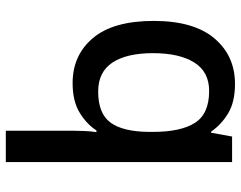

<svg xmlns="http://www.w3.org/2000/svg" viewBox="-104 -485 829 661"><g transform="rotate(90 310.5 -154.5)"><path d="M430 11Q430 -8 431 -31Q432 -54 435 -72H429Q407 -38 367.5 -14Q328 10 266 10Q170 10 111 -60Q52 -130 52 -269Q52 -407 112 -478Q172 -549 269 -549Q331 -549 370 -525.5Q409 -502 433 -467H437L450 -539H538V240H430ZM295 -78Q371 -78 402 -120.5Q433 -163 434 -250V-268Q434 -362 403 -411Q372 -460 293 -460Q227 -460 195 -408.5Q163 -357 163 -267Q163 -176 195.5 -127Q228 -78 295 -78Z"/></g></svg>

Font: Noto Sans NKo Unjoined Medium
Style: Regular
Weight: 500
Designer: Monotype Design Team
Foundry: Monotype Imaging Inc.
Version: Version 2.004